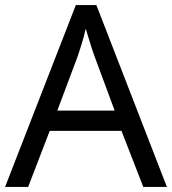

<svg xmlns="http://www.w3.org/2000/svg" viewBox="-20 -737 679 757"><path d="M545 0 459 -221H176L91 0H0L279 -717H360L638 0ZM352 -517Q349 -525 342 -546Q335 -567 328.5 -589.5Q322 -612 318 -624Q311 -593 302 -563.5Q293 -534 287 -517L206 -301H432Z"/></svg>

Font: Noto Sans Tifinagh SIL
Style: Regular
Weight: 400
Designer: JamraPatel
Foundry: JamraPatel LLC
Version: Version 2.006; ttfautohint (v1.8.4.7-5d5b)